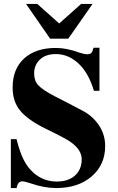

<svg xmlns="http://www.w3.org/2000/svg" viewBox="-20 -934 596 973"><path d="M449 -914 326 -738H234L112 -914H169L280 -815L391 -914ZM484 -474H456Q430 -559 386 -604Q332 -660 263 -660Q212 -660 182.5 -632.5Q153 -605 153 -561Q153 -525 174 -502Q195 -479 256 -447Q275 -437 325 -411.5Q375 -386 404 -370Q453 -343 483 -296.5Q513 -250 513 -194Q513 -99 444.5 -40Q376 19 265 19Q204 19 135 -5Q104 -15 94 -15Q82 -15 75 -7.5Q68 0 64 19H35V-229H64Q87 -133 124 -86Q181 -14 268 -14Q326 -14 360 -44.5Q394 -75 394 -127Q394 -175 337 -215Q312 -233 215 -280Q126 -323 85 -370Q44 -417 44 -490Q44 -585 102.5 -638Q161 -691 263 -691Q318 -691 380 -668Q407 -659 422 -659Q436 -659 442.5 -665.5Q449 -672 454 -692H484Z"/></svg>

Font: STIX
Style: Bold
Weight: 700
Designer: MicroPress Inc., with final additions and corrections provided by Coen Hoffman, Elsevier (retired)
Version: Version 1.1.1